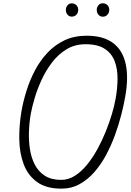

<svg xmlns="http://www.w3.org/2000/svg" viewBox="-20 -1149 802 1172"><path d="M354.5 2.5Q262.5 2.5 206.8 -37.5Q151 -77.5 125.2 -145Q99.5 -212.5 97.8 -296.8Q96 -381 111 -469.5Q121.5 -529.5 141.5 -594Q161.5 -658.5 193 -718.5Q224.5 -778.5 269.2 -826.5Q314 -874.5 373.5 -902.8Q433 -931 509 -931Q610.5 -931 669.8 -886.8Q729 -842.5 747.2 -758.8Q765.5 -675 744 -556.5Q735.5 -508.5 720.5 -449.2Q705.5 -390 682.8 -327Q660 -264 628.8 -205.2Q597.5 -146.5 557 -99.8Q516.5 -53 466.2 -25.2Q416 2.5 354.5 2.5ZM353.5 -51Q397.5 -51 437 -76Q476.5 -101 511 -143.2Q545.5 -185.5 574.2 -237.8Q603 -290 625.5 -345.8Q648 -401.5 663.2 -453.2Q678.5 -505 685.5 -545.5Q697 -608 697.5 -667.5Q698 -727 680.2 -774.8Q662.5 -822.5 619.8 -850.8Q577 -879 502 -879Q436.5 -879 385.8 -848Q335 -817 297.2 -767.2Q259.5 -717.5 233.2 -660.2Q207 -603 191.2 -549Q175.5 -495 168.5 -457Q159 -405.5 156.8 -349Q154.5 -292.5 162.5 -239.5Q170.5 -186.5 192.5 -144Q214.5 -101.5 253.8 -76.2Q293 -51 353.5 -51ZM607.5 -1047Q591.5 -1047 581 -1059Q570.5 -1071 570.5 -1088.5Q570.5 -1104.5 580.5 -1116.8Q590.5 -1129 607.5 -1129Q624 -1129 635.5 -1118Q647 -1107 647 -1088.5Q647 -1071.5 635.8 -1059.2Q624.5 -1047 607.5 -1047ZM418 -1047.5Q402.5 -1047.5 392.2 -1059.5Q382 -1071.5 382 -1088.5Q382 -1104.5 392 -1116.5Q402 -1128.5 418 -1128.5Q434.5 -1128.5 446 -1117.5Q457.5 -1106.5 457.5 -1088.5Q457.5 -1071.5 446.5 -1059.5Q435.5 -1047.5 418 -1047.5Z"/></svg>

Font: Edu AU VIC WA NT Pre
Style: Regular
Weight: 400
Designer: Tina and Corey Anderson, Eben Sorkin, Mirko Velimirovic
Foundry: Google for Education
Version: Version 1.001